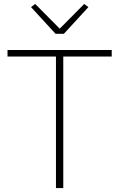

<svg xmlns="http://www.w3.org/2000/svg" viewBox="-20 -951 603 971"><path d="M300 -665V0H263V-665H18V-698H545V-665ZM261 -780 137 -915 158 -931 282 -806 406 -931 427 -915 303 -780Z"/></svg>

Font: IBM Plex Sans ExtLt
Style: Regular
Weight: 200
Designer: Mike Abbink, Paul van der Laan, Pieter van Rosmalen
Foundry: Bold Monday
Version: Version 3.005